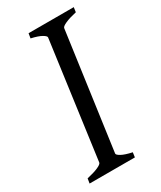

<svg xmlns="http://www.w3.org/2000/svg" viewBox="-161 -675 618 735"><g transform="rotate(-30 147.5 -307.5)"><path d="M292 -594.2Q261.2 -587.4 242.7 -579.1Q224.1 -570.8 223.1 -564L151.9 -50.8Q150.9 -44.9 166 -36.4Q181.2 -27.8 212.9 -21L210 0H9.8L13.2 -21Q43.9 -27.8 62.3 -35.9Q80.6 -43.9 82 -50.8L151.9 -564Q152.8 -569.8 137.7 -578.6Q122.6 -587.4 91.8 -594.2L95.2 -615.2H294.9Z"/></g></svg>

Font: Gentium Plus
Style: Italic
Weight: 400
Italic angle: -8°
Designer: J. Victor Gaultney, Annie Olsen, Iska Routamaa
Foundry: SIL International
Version: Version 1.510